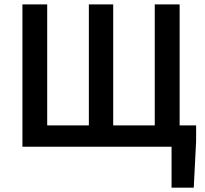

<svg xmlns="http://www.w3.org/2000/svg" viewBox="-20 -674 940 882"><path d="M768.1 188V0H83V-653.8H196.8V-98.1H388.2V-653.8H500V-98.1H690.9V-653.8H805.2V-98.1H880.9V-25.9L870.1 188Z"/></svg>

Font: SourceSansPro-Semibold
Style: Regular
Weight: 600
Designer: Paul D. Hunt
Foundry: Adobe Systems Incorporated
Version: Version 2.020;PS 2.0;hotconv 1.0.86;makeotf.lib2.5.63406